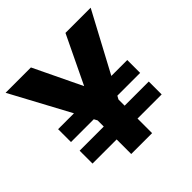

<svg xmlns="http://www.w3.org/2000/svg" viewBox="-188 -809 959 959"><g transform="rotate(-45 291.0 -330.0)"><path d="M40 -194H210.5V-237.5L201 -255H40V-346H152L-17 -660H162L284 -406L406 -660H584L416 -346H528.5V-255H367.5L358 -237.5V-194H528.5V-103H358V0H210.5V-103H40Z"/></g></svg>

Font: League Spartan
Style: Bold
Weight: 700
Foundry: The League of Moveable Type
Version: Version 2.002